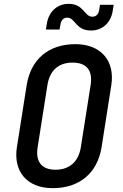

<svg xmlns="http://www.w3.org/2000/svg" viewBox="-20 -970 640 1000"><path d="M454 -811C512 -811 557 -850 567 -913L572 -945H501L496 -915C492 -894 479 -883 461 -883C418 -883 418 -950 337 -950C279 -950 234 -910 224 -847L219 -816H290L295 -843C298 -866 312 -878 330 -878C373 -878 373 -811 454 -811ZM254 10C394 10 487 -68 509 -203L560 -528C579 -654 505 -740 373 -740C233 -740 141 -662 119 -527L68 -203C48 -76 122 10 254 10ZM269 -86C197 -86 164 -128 176 -203L227 -527C239 -603 285 -644 358 -644C431 -644 464 -603 452 -527L401 -203C389 -128 342 -86 269 -86Z"/></svg>

Font: JetBrains Mono SemiBold
Style: Italic
Weight: 472
Italic angle: -9°
Monospace: yes
Designer: Philipp Nurullin, Konstantin Bulenkov
Foundry: JetBrains
Version: Version 2.305